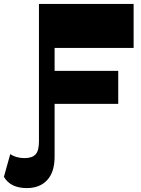

<svg xmlns="http://www.w3.org/2000/svg" viewBox="-122 -750 721 980"><path d="M15.3 210Q-27.2 210 -56.4 195.5Q-85.5 181 -102 152.5L-69.7 36.8Q-38.7 57 2.8 57Q41.5 57 59.1 38.6Q76.8 20.3 76.8 -28V-68.7H156.7V49.8Q156.7 128.5 118.7 169.3Q80.7 210 15.3 210ZM76.8 -505.5V-730H560V-505.5ZM76.8 0V-730H156.7V0ZM140.2 -219.8V-388.3H481.5V-219.8Z"/></svg>

Font: Savate ExtraLight
Style: Regular
Weight: 200
Designer: Max Esnée
Foundry: Plomb Type
Version: Version 2.000